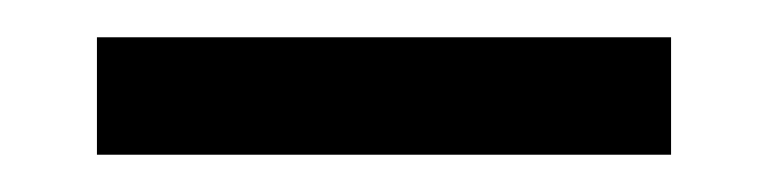

<svg xmlns="http://www.w3.org/2000/svg" viewBox="-20 -720 413 103"><path d="M32 -700H340V-637H32Z"/></svg>

Font: Teutonic
Style: Regular
Weight: 400
Designer: Peter Wiegel
Foundry: Peter Wiegel
Version: 1.000